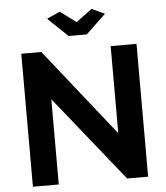

<svg xmlns="http://www.w3.org/2000/svg" viewBox="-60 -968 883 1021"><g transform="rotate(-5 381.5 -457.5)"><path d="M297 -915 382 -852 467 -915 536 -883 430 -782H333L227 -883ZM212 -455V0H74V-710H181L551 -244V-709H689V0H577Z"/></g></svg>

Font: Oxford Sans
Style: Bold
Weight: 700
Designer: Matt McInerney, Pablo Impallari, Rodrigo Fuenzalida
Foundry: Matt McInerney, Pablo Impallari, Rodrigo Fuenzalida
Version: Version 3.000g; ttfautohint (v1.5) -l 8 -r 28 -G 28 -x 14 -D